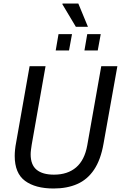

<svg xmlns="http://www.w3.org/2000/svg" viewBox="-20 -1064 690 1096"><path d="M286 12Q182 12 123 -31.5Q64 -75 64 -174Q64 -190 66 -210Q68 -230 72 -250L149 -686H240L161 -238Q159 -225 157 -210Q155 -195 155 -183Q155 -123 189 -95Q223 -67 288 -67Q366 -67 414.5 -108.5Q463 -150 478 -234L558 -686H650L571 -244Q555 -152 517 -95.5Q479 -39 421 -13.5Q363 12 286 12ZM298 -776 314 -869H391L374 -776ZM462 -776 478 -869H555L538 -776ZM413 -911 336 -1040 337 -1044H427L482 -911Z"/></svg>

Font: Archivo SemiCondensed
Style: Italic
Weight: 400
Width: 4
Italic angle: -10°
Designer: Hector Gatti
Foundry: Omnibus-Type
Version: Version 2.001